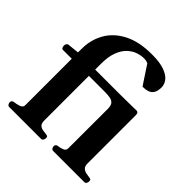

<svg xmlns="http://www.w3.org/2000/svg" viewBox="-203 -918 1067 1067"><g transform="rotate(45 330.5 -384.0)"><path d="M32.2 0Q23.9 0 19.8 -7.3Q15.6 -14.6 15.6 -20Q15.6 -36.1 31.7 -38.1Q49.8 -40 69.1 -46.6Q88.4 -53.2 88.4 -69.3V-435.5H17.6Q11.7 -436 8.8 -442.9Q5.9 -449.7 5.9 -455.6Q5.9 -472.2 18.1 -477.5L87.9 -484.9L88.4 -514.6Q88.4 -584.5 121.1 -642.1Q153.8 -699.7 220.2 -733.9Q286.6 -768.1 387.2 -768.1Q448.7 -768.1 485.6 -754.6Q522.5 -741.2 538.3 -720.2Q554.2 -699.2 554.2 -676.3Q554.2 -647 544.2 -631.1Q534.2 -615.2 516.6 -609.4Q499 -603.5 476.1 -604L403.3 -714.4Q397 -717.3 390.4 -719.2Q383.8 -721.2 371.6 -721.2Q347.2 -721.2 321.3 -712.2Q295.4 -703.1 273.2 -681.6Q251 -660.2 237.1 -623.3Q223.1 -586.4 223.1 -530.3V-484.9H410.6Q465.8 -484.9 497.1 -485.8Q528.3 -486.8 547.4 -486.8Q551.3 -486.8 556.4 -482.9Q561.5 -479 562 -467.3V-85.4Q562 -64.5 572 -54.9Q582 -45.4 595.9 -42.5Q609.9 -39.6 621.6 -38.1Q631.8 -37.1 635.5 -34.2Q639.2 -31.2 639.2 -20Q639.2 -14.6 635 -7.3Q630.9 0 622.6 0H377.4Q369.1 0 365 -7.3Q360.8 -14.6 360.8 -20Q360.8 -36.1 377 -38.1Q395 -40 410.9 -46.6Q426.8 -53.2 426.8 -69.3L427.2 -379.9Q427.2 -403.8 418.7 -415.8Q410.2 -427.7 392.8 -431.6Q375.5 -435.5 348.6 -435.5H223.1V-85.4Q223.1 -64.5 231.2 -54.9Q239.3 -45.4 252.7 -42.5Q266.1 -39.6 281.7 -38.1Q292 -37.1 295.7 -34.2Q299.3 -31.2 299.3 -20Q299.3 -14.6 295.2 -7.3Q291 0 282.7 0Z"/></g></svg>

Font: Gelasio SemiBold
Style: Regular
Weight: 600
Designer: Eben Sorkin
Foundry: Eben Sorkin
Version: Version 1.008